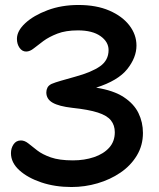

<svg xmlns="http://www.w3.org/2000/svg" viewBox="-20 -735 640 771"><path d="M267 16Q201 16 146 -2.5Q91 -21 57.5 -51.5Q24 -82 24 -120Q24 -140 34.5 -155.5Q45 -171 64 -171Q79 -171 94 -159Q109 -147 129.5 -131Q150 -115 184 -103Q218 -91 273 -91Q319 -91 357.5 -104Q396 -117 418.5 -142Q441 -167 441 -204Q441 -232 425.5 -251.5Q410 -271 373 -283Q336 -295 270 -302Q217 -308 191.5 -322.5Q166 -337 166 -364Q166 -374 170.5 -383Q175 -392 187 -398Q201 -404 225.5 -411Q250 -418 282 -427Q348 -445 382 -469Q416 -493 416 -534Q416 -567 383.5 -590Q351 -613 293 -613Q244 -613 210.5 -600Q177 -587 154.5 -570.5Q132 -554 116 -541Q100 -528 85 -528Q69 -528 58.5 -543Q48 -558 48 -579Q48 -611 81.5 -642Q115 -673 171 -694Q227 -715 295 -715Q367 -715 419 -692.5Q471 -670 499.5 -633Q528 -596 528 -552Q528 -504 491 -457.5Q454 -411 366 -383Q436 -372 477 -345Q518 -318 536 -281Q554 -244 554 -201Q554 -151 529.5 -110.5Q505 -70 464 -42Q423 -14 372 1Q321 16 267 16Z"/></svg>

Font: Shantell Sans Normal
Style: Regular
Weight: 500
Designer: Stephen Nixon, Anya Danilova, Shantell Martin
Foundry: Arrow Type
Version: Version 1.009;[a7da0bfa3]